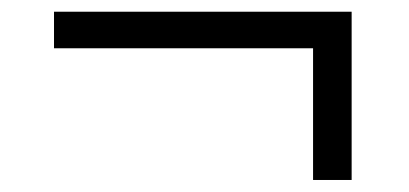

<svg xmlns="http://www.w3.org/2000/svg" viewBox="-20 -338 683 321"><path d="M567.9 -37.1H503.4V-257.3H70.3V-318.4H567.9Z"/></svg>

Font: UniBurma_GGSerif
Style: Book
Weight: 400
Designer: Victor San Kho Lin (for Burmese only and related typography optimization with it)
Foundry: http://www.unimm.org
Version: 2.0